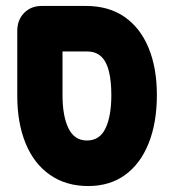

<svg xmlns="http://www.w3.org/2000/svg" viewBox="-20 -605 573 645"><path d="M276 20Q202 20 148 -17.5Q94 -55 66 -123.5Q38 -192 38 -283V-501Q38 -538 61 -561.5Q84 -585 120 -585H269Q345 -585 398 -548.5Q451 -512 479 -444.5Q507 -377 507 -286Q507 -193 479.5 -124Q452 -55 400.5 -17.5Q349 20 276 20ZM272 -133Q315 -133 334.5 -174Q354 -215 354 -286Q354 -332 346 -365Q338 -398 320 -415Q302 -432 273 -432H190V-286Q190 -215 210 -174Q230 -133 272 -133Z"/></svg>

Font: Fredoka Condensed SemiBold
Style: Regular
Weight: 600
Width: 3
Designer: Ben Nathan
Foundry: Milena B. Brandão, Ben Nathan
Version: Version 2.001